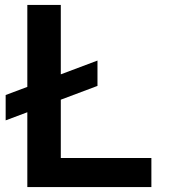

<svg xmlns="http://www.w3.org/2000/svg" viewBox="-20 -760 696 780"><path d="M376 -411V-514L227 -458V-740H91V-407L3 -374V-271L91 -304V0H595V-118H227V-355Z"/></svg>

Font: Be Vietnam Pro SemiBold
Style: Regular
Weight: 600
Designer: Lam Bao, Tony Le, Vietanh Nguyen
Foundry: Yellow Type Foundry
Version: Version 1.002